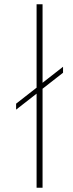

<svg xmlns="http://www.w3.org/2000/svg" viewBox="-20 -880 340 900"><path d="M151.5 0H179.5V-464L275.5 -539V-567L179.5 -492V-860H151.5V-469L55.5 -394V-366L151.5 -441Z"/></svg>

Font: Spartan Thin
Style: Regular
Weight: 100
Designer: Matt Bailey, Mirko Velimirovic
Foundry: Matt Bailey
Version: Version 1.003; ttfautohint (v1.8.3)